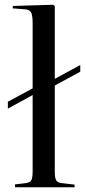

<svg xmlns="http://www.w3.org/2000/svg" viewBox="-20 -786 362 806"><path d="M43 0V-12L86 -17Q106 -19 111.5 -29.5Q117 -40 117 -68V-387L13 -330V-359L117 -415V-688Q117 -722 110.5 -734Q104 -746 83 -747L33 -751L34 -761L203 -766L210 -761V-455L317 -513V-485L210 -427V-64Q210 -40 215.5 -29.5Q221 -19 242 -17L293 -11V0Z"/></svg>

Font: Display Regular
Style: Regular
Weight: 400
Designer: Latin by Veronika Burian and Jose Scaglione. Greek by Irene Vlachou. Cyrillic by Vera Evstafieva.
Foundry: TypeTogether
Version: Version 3.002